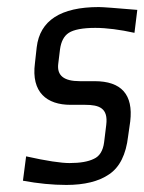

<svg xmlns="http://www.w3.org/2000/svg" viewBox="-20 -514 409 544"><path d="M180 -217H221C261 -217 287 -208 281 -160L275 -111C272 -87 262 -71 246 -64C230 -56 207 -52 177 -52C153 -52 112 -58 54 -71L45 -2C88 6 129 10 168 10C219 10 260 0 289 -20C319 -40 337 -76 343 -128L349 -170C358 -246 324 -284 248 -284H206C161 -284 141 -300 145 -333L150 -374C153 -396 161 -412 175 -421C189 -430 214 -435 250 -435C282 -435 320 -430 361 -421L369 -486C309 -491 272 -494 260 -494C152 -494 93 -456 84 -380L79 -335C68 -252 113 -217 180 -217Z"/></svg>

Font: Gamestation Condensed
Style: Italic
Weight: 400
Width: 3
Designer: Jonas Hecksher
Foundry: Jonas Hecksher, Playtypeª, e-types AS
Version: Version 1.003